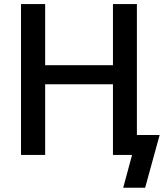

<svg xmlns="http://www.w3.org/2000/svg" viewBox="-20 -751 804 932"><path d="M199.2 -731.4V-434.6H528.3V-731.4H644.5V-95.7H754.9L684.6 160.2H578.1L621.1 1H585.9H528.3V-341.8H199.2V1H82V-731.4Z"/></svg>

Font: Gen Shin Gothic Medium
Style: Regular
Weight: 500
Designer: [Source Han Sans]
Ryoko NISHIZUKA  (kana & ideographs); Paul D. Hunt (Latin, Greek & Cyrillic); Wenlong ZHANG  (bopomofo
Version: Version 1.002.20150607